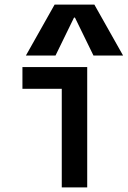

<svg xmlns="http://www.w3.org/2000/svg" viewBox="-20 -810 552 830"><path d="M247 0V-426H77V-520H357V0ZM92 -570 216 -790H388L512 -570H384L304 -734H300L220 -570Z"/></svg>

Font: M PLUS Code Latin Medium
Style: Regular
Weight: 500
Designer: Coji Morishita
Foundry: UNDERFOREST DESIGN
Version: Version 1.002; ttfautohint (v1.8.3)